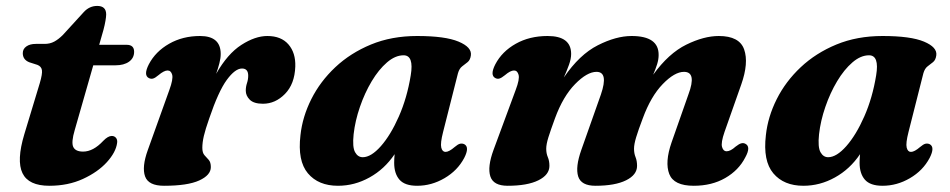

<svg xmlns="http://www.w3.org/2000/svg" viewBox="-20 -598 3126 632"><path d="M103 -384.5 76.5 -393Q55 -401.5 55 -423Q55 -437 66.8 -445.2Q78.5 -453.5 98 -453.5H127Q144.5 -453.5 158.5 -461Q172.5 -468.5 187 -483L256 -558.5Q274.5 -578.5 300 -578.5Q329.5 -578.5 329.5 -550.5Q329.5 -543 327.2 -529.8Q325 -516.5 320.5 -499.5L306.5 -450.5H397Q421.5 -450.5 421.5 -427.5Q421.5 -407 404.8 -395Q388 -383 360 -383H287L226 -170Q214 -129.5 221.2 -114.2Q228.5 -99 253.5 -99Q287 -99 320 -134.5Q335.5 -150.5 348 -150.5Q356.5 -150.5 361.8 -144.2Q367 -138 365.5 -127.5Q361.5 -97 331.8 -64.2Q302 -31.5 253 -9Q204 13.5 142.5 13.5Q74 13.5 54 -28Q34 -69.5 60 -156L111 -324.5Q120 -355 118 -367.2Q116 -379.5 103 -384.5Z M470 -341Q451.5 -350.5 470 -386.5Q492 -428.5 536.8 -454Q581.5 -479.5 638.5 -479.5Q706.5 -479.5 706.5 -420.5Q706.5 -406.5 702.2 -390Q698 -373.5 691.5 -355Q729 -421 774.5 -450.2Q820 -479.5 860 -479.5Q905.5 -479.5 929.5 -451.8Q953.5 -424 952 -379Q950 -321.5 918.2 -289Q886.5 -256.5 845.5 -256.5Q815.5 -256.5 802.2 -269.8Q789 -283 789 -299.5Q789 -312.5 793 -324.5Q797 -336.5 797 -349Q797 -372.5 776.5 -372.5Q754 -372.5 726.5 -335Q699 -297.5 668.5 -207.5Q656 -172 651 -150.5Q646 -129 646 -111.5Q646 -95 653 -87.2Q660 -79.5 667 -71.8Q674 -64 674 -48Q674 -21.5 635.8 -4Q597.5 13.5 520 13.5Q468.5 13.5 457.5 -17.5Q446.5 -48.5 466.5 -104L537.5 -302Q550.5 -337.5 546.8 -351.8Q543 -366 531.5 -366Q520 -366 501.5 -350.5Q491 -341.5 484 -339.5Q477 -337.5 470 -341Z M1438.5 -163.5Q1429 -126.5 1432.5 -112.2Q1436 -98 1446.5 -98Q1458 -98 1476.5 -114Q1487 -123 1494 -124.8Q1501 -126.5 1508 -123.5Q1526.5 -114 1508 -78Q1486 -36.5 1443.2 -11.5Q1400.5 13.5 1353 13.5Q1312.5 13.5 1295 -6.5Q1277.5 -26.5 1277.5 -62Q1277.5 -75.5 1279 -90.5Q1245.5 -41 1196.2 -13.8Q1147 13.5 1092.5 13.5Q1028 13.5 993.5 -27.5Q959 -68.5 969 -153Q975.5 -213.5 1004.8 -271.8Q1034 -330 1083.8 -376.8Q1133.5 -423.5 1201.2 -451.5Q1269 -479.5 1353 -479.5Q1445.5 -479.5 1489.5 -461Q1533.5 -442.5 1530 -416Q1528 -400.5 1519.2 -393.5Q1510.5 -386.5 1501.2 -379.5Q1492 -372.5 1487.5 -357ZM1144 -156Q1139.5 -113.5 1148.8 -97Q1158 -80.5 1174 -80.5Q1201.5 -80.5 1233.8 -117Q1266 -153.5 1293 -214.8Q1320 -276 1332 -350Q1343 -416 1308.5 -416Q1281 -416 1253.8 -392.5Q1226.5 -369 1203.5 -330.5Q1180.5 -292 1164.8 -246.2Q1149 -200.5 1144 -156Z M1893.5 -104.5 1958 -287Q1983.5 -361.5 1943.5 -361.5Q1912.5 -361.5 1873 -321.2Q1833.5 -281 1807 -209Q1792.5 -169.5 1785.2 -146.2Q1778 -123 1778 -108.5Q1778 -93 1783.2 -80.8Q1788.5 -68.5 1788.5 -52Q1788.5 -22.5 1752.2 -4.5Q1716 13.5 1651 13.5Q1604 13.5 1594 -17.5Q1584 -48.5 1604.5 -104.5L1677.5 -302Q1691 -337.5 1687 -351.8Q1683 -366 1672 -366Q1660 -366 1642 -350.5Q1631 -341.5 1624 -339.5Q1617 -337.5 1610.5 -341Q1592 -350.5 1610.5 -386.5Q1632.5 -428.5 1677.8 -454Q1723 -479.5 1782.5 -479.5Q1860 -479.5 1860 -420.5Q1860 -404.5 1853 -385Q1846 -365.5 1836 -343Q1887.5 -418.5 1947.8 -449Q2008 -479.5 2059 -479.5Q2149 -479.5 2148 -416.5Q2148 -402.5 2143 -386.5Q2138 -370.5 2130 -352Q2181 -422.5 2239 -451Q2297 -479.5 2346 -479.5Q2414 -479.5 2429.5 -435.2Q2445 -391 2420 -320L2365 -164Q2352.5 -128 2356.8 -114Q2361 -100 2371.5 -100Q2384.5 -100 2401.5 -115.5Q2413 -124.5 2420 -126.2Q2427 -128 2433 -125Q2453 -115.5 2433 -79.5Q2411.5 -37.5 2367.2 -12Q2323 13.5 2263.5 13.5Q2198 13.5 2183 -25.2Q2168 -64 2190.5 -129L2246 -287Q2274 -361.5 2231.5 -361.5Q2200.5 -361.5 2161.5 -321.2Q2122.5 -281 2096 -209Q2081 -169.5 2074 -146.2Q2067 -123 2067 -108.5Q2067 -93 2072 -80.8Q2077 -68.5 2077 -52Q2077 -22.5 2040.8 -4.5Q2004.5 13.5 1940 13.5Q1893 13.5 1883.2 -17.2Q1873.5 -48 1893.5 -104.5Z M2970.5 -163.5Q2961 -126.5 2964.5 -112.2Q2968 -98 2978.5 -98Q2990 -98 3008.5 -114Q3019 -123 3026 -124.8Q3033 -126.5 3040 -123.5Q3058.5 -114 3040 -78Q3018 -36.5 2975.2 -11.5Q2932.5 13.5 2885 13.5Q2844.5 13.5 2827 -6.5Q2809.5 -26.5 2809.5 -62Q2809.5 -75.5 2811 -90.5Q2777.5 -41 2728.2 -13.8Q2679 13.5 2624.5 13.5Q2560 13.5 2525.5 -27.5Q2491 -68.5 2501 -153Q2507.5 -213.5 2536.8 -271.8Q2566 -330 2615.8 -376.8Q2665.5 -423.5 2733.2 -451.5Q2801 -479.5 2885 -479.5Q2977.5 -479.5 3021.5 -461Q3065.5 -442.5 3062 -416Q3060 -400.5 3051.2 -393.5Q3042.5 -386.5 3033.2 -379.5Q3024 -372.5 3019.5 -357ZM2676 -156Q2671.5 -113.5 2680.8 -97Q2690 -80.5 2706 -80.5Q2733.5 -80.5 2765.8 -117Q2798 -153.5 2825 -214.8Q2852 -276 2864 -350Q2875 -416 2840.5 -416Q2813 -416 2785.8 -392.5Q2758.5 -369 2735.5 -330.5Q2712.5 -292 2696.8 -246.2Q2681 -200.5 2676 -156Z"/></svg>

Font: Fraunces 9pt S000
Style: Bold Italic
Weight: 700
Italic angle: -16°
Version: Version 1.000; ttfautohint (v1.8.3)